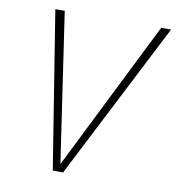

<svg xmlns="http://www.w3.org/2000/svg" viewBox="-79 -771 775 843"><g transform="rotate(10 308.0 -350.0)"><path d="M616 -700 258 0H212L100 -700H142L240 -34L572 -700Z"/></g></svg>

Font: Sarabun Thin
Style: Italic
Weight: 250
Italic angle: -10°
Designer: Suppakit Chalermlarp | Katatrad Co.,Ltd.
Foundry: Cadson Demak Co.,Ltd.
Version: Version 1.000; ttfautohint (v1.6)